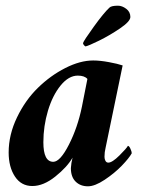

<svg xmlns="http://www.w3.org/2000/svg" viewBox="-20 -653 518 681"><path d="M283.2 -488.3Q275.4 -493.2 274.4 -500Q276.9 -508.8 312.5 -558.1Q348.1 -607.4 368.2 -626Q375 -632.8 398.4 -632.8Q413.1 -632.8 427.7 -621.8Q442.4 -610.8 442.4 -592.8Q442.4 -577.1 405.3 -552Q368.2 -526.9 331.3 -508.8Q294.4 -490.7 283.2 -488.3ZM310.5 -438.5Q335 -438.5 366.5 -432.6Q397.9 -426.8 415 -420.9L354.5 -128.9Q350.6 -113.3 350.6 -96.7Q350.6 -88.9 354 -82.5Q357.4 -76.2 364.3 -76.2Q377.9 -76.2 403.6 -101.6Q429.2 -127 433.6 -135.7Q438 -135.7 442.6 -125.5Q447.3 -115.2 447.3 -109.4Q438 -92.3 412.1 -65.4Q386.2 -38.6 351.3 -15.4Q316.4 7.8 292 7.8Q265.1 7.8 248.3 -8.8Q231.4 -25.4 231.4 -56.6Q231.4 -61.5 233.4 -75.2Q234.4 -81.1 237.3 -93.8Q218.3 -60.5 176.3 -26.9Q134.3 6.8 94.7 6.8Q55.2 6.8 33 -26.9Q10.7 -60.5 10.7 -112.3Q10.7 -175.3 40.3 -236.6Q69.8 -297.9 114.3 -341.3Q158.7 -384.8 211.4 -411.6Q264.2 -438.5 310.5 -438.5ZM255.9 -384.8Q223.6 -384.8 195.1 -349.9Q166.5 -314.9 150.1 -260.3Q133.8 -205.6 133.8 -148.4Q133.8 -79.1 168.9 -79.1Q193.4 -79.1 224.4 -139.9Q255.4 -200.7 270.5 -274.4L290 -373Q279.8 -384.8 255.9 -384.8Z"/></svg>

Font: Amiri
Style: Bold Slanted
Weight: 700
Italic angle: 9°
Designer: Khaled Hosny
Version: Version 000.107